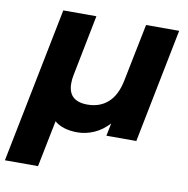

<svg xmlns="http://www.w3.org/2000/svg" viewBox="-101 -617 873 891"><g transform="rotate(10 335.0 -172.0)"><path d="M672 -538 565 0H424L436 -60Q405 -26 366.5 -9Q328 8 288 8Q219 8 180 -25L136 194H-20L126 -538H282L225 -250Q221 -231 221 -211Q221 -127 312 -127Q370 -127 408.5 -161.5Q447 -196 461 -265L516 -538Z"/></g></svg>

Font: Montserrat Alternates
Style: Bold Italic
Weight: 700
Italic angle: -11.3°
Designer: Julieta Ulanovsky
Foundry: Julieta Ulanovsky
Version: Version 7.200